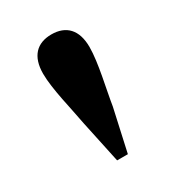

<svg xmlns="http://www.w3.org/2000/svg" viewBox="-100 -883 436 480"><g transform="rotate(-30 117.5 -643.5)"><path d="M117 -821C75 -821 50 -796 50 -746C50 -702 68 -633 76 -588L102 -466H133L160 -588C167 -633 184 -701 184 -746C184 -796 159 -821 117 -821Z"/></g></svg>

Font: GenRyuMin2 TW B
Style: Regular
Weight: 700
Version: Version 2.100;PS 2.1;hotconv 16.6.51;makeotf.lib2.5.65220 DE